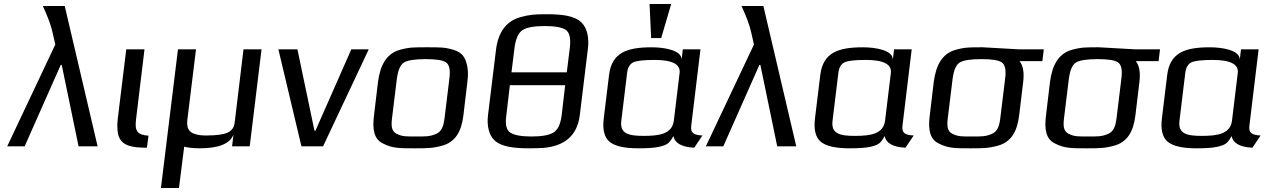

<svg xmlns="http://www.w3.org/2000/svg" viewBox="-20 -730 6311 958"><path d="M303 -700H194C218 -647 234 -605 241 -573L256 -508L16 0H103L283 -406H288L372 0H467Z M659 -136 701 -484H610L568 -141C564 -108 565 -82 569 -62C582 -3 635 7 713 7L721 -53C665 -57 651 -76 659 -136Z M1226 0 1285 -484H1195L1151 -119C1148 -94 1136 -77 1115 -68C1095 -59 1060 -54 1010 -54C987 -54 968 -56 954 -61C921 -70 910 -93 915 -134L958 -484H868L783 208H873L899 2C921 7 946 10 976 10C1072 10 1128 -13 1145 -59L1138 0Z M1820 -484H1733L1554 -78H1549L1464 -484H1369L1484 0H1592Z M2312 -321C2316 -353 2316 -380 2311 -402C2301 -445 2287 -467 2244 -481C2198 -495 2174 -494 2111 -494C2048 -494 2023 -495 1974 -481C1908 -462 1877 -405 1866 -321L1846 -153C1837 -82 1847 -35 1891 -14C1938 10 1972 10 2049 10C2110 10 2138 10 2186 -3C2251 -21 2282 -72 2292 -153ZM2198 -140C2193 -100 2184 -74 2156 -62C2124 -48 2103 -49 2056 -49C2009 -49 1988 -48 1960 -62C1934 -74 1931 -100 1936 -140L1960 -336C1966 -381 1978 -408 1997 -419C2017 -430 2052 -435 2103 -435C2155 -435 2189 -430 2205 -419C2222 -408 2228 -381 2222 -336Z M2913 -484C2921 -542 2909 -590 2883 -616C2847 -653 2781 -659 2705 -659C2648 -659 2621 -657 2575 -644C2506 -624 2466 -570 2455 -483L2415 -156C2408 -101 2421 -56 2445 -32C2481 4 2548 10 2623 10C2649 10 2673 9 2692 8C2791 -1 2860 -48 2873 -156ZM2782 -151C2776 -108 2762 -80 2740 -68C2718 -55 2682 -49 2632 -49C2582 -49 2547 -55 2527 -68C2507 -80 2500 -108 2506 -151L2524 -305H2800ZM2547 -490C2553 -537 2567 -568 2589 -581C2611 -594 2647 -600 2699 -600C2749 -600 2783 -594 2803 -581C2822 -568 2829 -537 2823 -490L2808 -369H2532Z M3429 -103 3475 -484H3387L3381 -432C3382 -481 3290 -494 3232 -494C3109 -494 3033 -468 3019 -357L2993 -144C2985 -85 2995 -45 3021 -23C3047 -1 3095 10 3165 10C3209 10 3243 8 3266 3C3312 -7 3320 -16 3340 -51C3347 -16 3381 4 3444 7L3485 -54C3444 -56 3424 -65 3429 -103ZM3191 -52C3118 -52 3072 -62 3080 -127L3109 -366C3112 -393 3123 -411 3140 -419C3157 -427 3193 -431 3246 -431C3335 -431 3376 -409 3371 -366L3342 -127C3333 -61 3269 -52 3191 -52ZM3279 -540 3329 -710H3221L3229 -540Z M3789 -700H3680C3704 -647 3720 -605 3727 -573L3742 -508L3502 0H3589L3769 -406H3774L3858 0H3953Z M4483 -103 4529 -484H4441L4435 -432C4436 -481 4344 -494 4286 -494C4163 -494 4087 -468 4073 -357L4047 -144C4039 -85 4049 -45 4075 -23C4101 -1 4149 10 4219 10C4263 10 4297 8 4320 3C4366 -7 4374 -16 4394 -51C4401 -16 4435 4 4498 7L4539 -54C4498 -56 4478 -65 4483 -103ZM4245 -52C4172 -52 4126 -62 4134 -127L4163 -366C4166 -393 4177 -411 4194 -419C4211 -427 4247 -431 4300 -431C4389 -431 4430 -409 4425 -366L4396 -127C4387 -61 4323 -52 4245 -52Z M4884 -494C4821 -494 4796 -495 4747 -481C4681 -462 4650 -405 4639 -321L4619 -153C4610 -82 4620 -35 4664 -14C4711 10 4745 10 4822 10C4883 10 4911 10 4959 -3C5024 -21 5055 -72 5065 -153L5085 -319C5091 -368 5085 -403 5067 -425H5181L5188 -484H5061C5045 -484 4901 -494 4884 -494ZM4971 -140C4966 -100 4957 -74 4929 -62C4897 -48 4876 -49 4829 -49C4782 -49 4761 -48 4733 -62C4707 -74 4704 -100 4709 -140L4733 -336C4739 -381 4751 -408 4770 -419C4790 -430 4825 -435 4876 -435C4928 -435 4962 -430 4978 -419C4995 -408 5001 -381 4995 -336Z M5464 -494C5401 -494 5376 -495 5327 -481C5261 -462 5230 -405 5219 -321L5199 -153C5190 -82 5200 -35 5244 -14C5291 10 5325 10 5402 10C5463 10 5491 10 5539 -3C5604 -21 5635 -72 5645 -153L5665 -319C5671 -368 5665 -403 5647 -425H5761L5768 -484H5641C5625 -484 5481 -494 5464 -494ZM5551 -140C5546 -100 5537 -74 5509 -62C5477 -48 5456 -49 5409 -49C5362 -49 5341 -48 5313 -62C5287 -74 5284 -100 5289 -140L5313 -336C5319 -381 5331 -408 5350 -419C5370 -430 5405 -435 5456 -435C5508 -435 5542 -430 5558 -419C5575 -408 5581 -381 5575 -336Z M6214 -103 6260 -484H6172L6166 -432C6167 -481 6075 -494 6017 -494C5894 -494 5818 -468 5804 -357L5778 -144C5770 -85 5780 -45 5806 -23C5832 -1 5880 10 5950 10C5994 10 6028 8 6051 3C6097 -7 6105 -16 6125 -51C6132 -16 6166 4 6229 7L6270 -54C6229 -56 6209 -65 6214 -103ZM5976 -52C5903 -52 5857 -62 5865 -127L5894 -366C5897 -393 5908 -411 5925 -419C5942 -427 5978 -431 6031 -431C6120 -431 6161 -409 6156 -366L6127 -127C6118 -61 6054 -52 5976 -52Z"/></svg>

Font: Gamestation Text
Style: Italic
Weight: 400
Designer: Jonas Hecksher
Foundry: Jonas Hecksher, Playtypeª, e-types AS
Version: Version 1.003